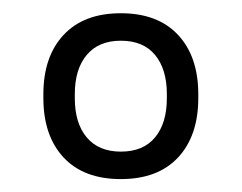

<svg xmlns="http://www.w3.org/2000/svg" viewBox="-20 -670 365 290"><path d="M162.5 -399.5Q106.5 -399.5 76 -432.2Q45.5 -465 45.5 -522V-527.5Q45.5 -584.5 76 -617.2Q106.5 -650 162.5 -650Q218.5 -650 249 -617.2Q279.5 -584.5 279.5 -527.5V-522Q279.5 -465 249 -432.2Q218.5 -399.5 162.5 -399.5ZM162.5 -441Q196.5 -441 214.2 -462.5Q232 -484 232 -521.5V-528Q232 -565.5 214.2 -587Q196.5 -608.5 162.5 -608.5Q129 -608.5 111 -587Q93 -565.5 93 -528V-521.5Q93 -484 111 -462.5Q129 -441 162.5 -441Z"/></svg>

Font: Anek Malayalam Medium Light
Style: Regular
Weight: 300
Version: Version 1.003